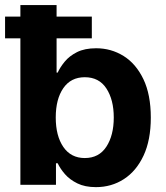

<svg xmlns="http://www.w3.org/2000/svg" viewBox="-20 -748 670 777"><path d="M368.2 9.3Q323.7 9.3 293 -5.9Q262.2 -21 242.9 -43.2Q223.6 -65.4 213.4 -87.4H206.5V0H62.5V-727.5H209V-454.1H213.4Q223.1 -475.6 241.9 -498.5Q260.7 -521.5 291.7 -537.1Q322.8 -552.7 369.1 -552.7Q429.7 -552.7 480 -521.5Q530.3 -490.2 560.3 -427.7Q590.3 -365.2 590.3 -272Q590.3 -181.2 561 -118.4Q531.7 -55.7 481.4 -23.2Q431.2 9.3 368.2 9.3ZM323.2 -108.4Q380.4 -108.4 410.4 -154.3Q440.4 -200.2 440.4 -272.5Q440.4 -344.2 410.6 -389.9Q380.9 -435.5 323.2 -435.5Q266.6 -435.5 236.1 -391.1Q205.6 -346.7 205.6 -272.5Q205.6 -198.2 236.3 -153.3Q267.1 -108.4 323.2 -108.4ZM0.5 -592.8V-680.7H351.6V-592.8Z"/></svg>

Font: Inter
Style: Bold
Weight: 700
Designer: Rasmus Andersson
Foundry: rsms
Version: Version 4.001;git-9221beed3